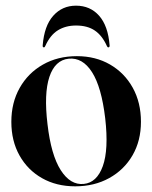

<svg xmlns="http://www.w3.org/2000/svg" viewBox="-20 -647 537 677"><path d="M251 -449Q317 -449 368 -419.5Q419 -390 448 -337.8Q477 -285.5 477 -217.5Q477 -150.5 447.2 -99.2Q417.5 -48 365 -19Q312.5 10 245 10Q179 10 128.2 -18.8Q77.5 -47.5 48.8 -98.8Q20 -150 20 -217.5Q20 -285 49.5 -337.2Q79 -389.5 131.2 -419.2Q183.5 -449 251 -449ZM275.5 1.5Q321.5 -3 342.5 -61.2Q363.5 -119.5 351 -229.5Q338 -340 304.5 -392.5Q271 -445 222 -440Q174 -435 154.2 -376Q134.5 -317 147.5 -209Q160 -100.5 194.2 -47Q228.5 6.5 275.5 1.5ZM248 -557Q211.5 -557 184.2 -540.2Q157 -523.5 139.5 -484.5Q138 -480 134.5 -480Q130 -480 130.5 -487Q136 -556 167.8 -591.5Q199.5 -627 248 -627Q298 -627 329.5 -591.5Q361 -556 366.5 -487Q367 -480 362 -480Q359 -480 357 -484.5Q340.5 -521.5 314.5 -539.2Q288.5 -557 248 -557Z"/></svg>

Font: Fraunces 144pt SemiBold
Style: Regular
Weight: 600
Version: Version 1.000;[0bf87f6ff]